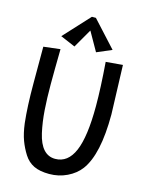

<svg xmlns="http://www.w3.org/2000/svg" viewBox="-128 -940 780 1023"><g transform="rotate(15 262.0 -428.0)"><path d="M475 -657 484 -386Q484 -165 416 -74Q389 -38 343.5 -16Q298 6 245.5 6Q193 6 160 -10Q127 -26 106 -59Q85 -92 71 -129.5Q57 -167 50 -222Q40 -311 40 -438V-641L132 -652Q130 -534 130 -458Q130 -382 134.5 -317Q139 -252 152 -194Q178 -80 255 -80Q325 -80 359 -159.5Q393 -239 393 -408Q393 -508 382 -649ZM319 -685 260 -789 200 -685 118 -720 249 -862H271L401 -720Z"/></g></svg>

Font: Fresca
Style: Regular
Weight: 400
Designer: Iván Moreno
Foundry: Fontstage
Version: Version 1.001